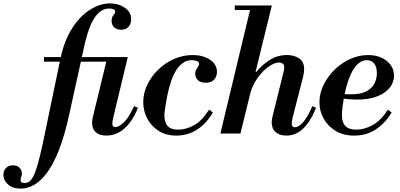

<svg xmlns="http://www.w3.org/2000/svg" viewBox="-209 -786 2355 1130"><path d="M-87 324Q-135 324 -162 299.5Q-189 275 -189 243Q-189 219 -174 203Q-159 187 -133 187Q-108 187 -94 201.5Q-80 216 -80 235Q-80 247 -84 255.5Q-88 264 -88 274Q-88 283 -82.5 287Q-77 291 -64 291Q-50 291 -37.5 283Q-25 275 -12.5 251Q0 227 13.5 179.5Q27 132 44 53L147 -442Q170 -551 217.5 -623Q265 -695 323.5 -730.5Q382 -766 439 -766Q488 -766 525.5 -740.5Q563 -715 563 -672Q563 -647 548 -629Q533 -611 504 -611Q479 -611 463.5 -625Q448 -639 448 -662Q448 -685 458.5 -696.5Q469 -708 469 -718Q469 -726 459.5 -731Q450 -736 433 -736Q404 -736 377.5 -715.5Q351 -695 327.5 -645Q304 -595 285 -506L198 -110Q171 13 138 96.5Q105 180 68 230Q31 280 -8 302Q-47 324 -87 324ZM50 -423V-450H391V-423ZM417 12Q377 12 355 -7.5Q333 -27 333 -63Q333 -73 335 -85Q337 -97 343 -120L423 -450H543L457 -92Q454 -79 453 -70.5Q452 -62 452 -58Q452 -38 470 -38Q490 -38 519 -65Q548 -92 580 -161L603 -152Q584 -103 556.5 -66Q529 -29 494 -8.5Q459 12 417 12ZM327 -423V-450H509V-423Z M829 12Q767 12 723.5 -16.5Q680 -45 657 -89.5Q634 -134 634 -184Q634 -237 657.5 -286.5Q681 -336 721.5 -375.5Q762 -415 814.5 -438.5Q867 -462 924 -462Q967 -462 999.5 -449Q1032 -436 1050 -414Q1068 -392 1068 -363Q1068 -337 1051.5 -318Q1035 -299 1002 -299Q973 -299 956.5 -313.5Q940 -328 940 -351Q940 -366 945.5 -376Q951 -386 957 -394Q963 -402 963 -410Q963 -422 949.5 -427Q936 -432 920 -432Q893 -432 871 -418Q849 -404 831 -377Q813 -350 799.5 -312Q786 -274 776 -225.5Q766 -177 759 -120Q756 -72 775 -47.5Q794 -23 840 -23Q886 -23 933 -49Q980 -75 1022 -141L1044 -124Q1007 -60 952 -24Q897 12 829 12Z M1088 0 1269 -754H1391L1206 0ZM1477 12Q1437 12 1413.5 -8.5Q1390 -29 1390 -66Q1390 -75 1391.5 -82.5Q1393 -90 1394 -97L1459 -359Q1461 -366 1462.5 -375Q1464 -384 1464 -390Q1464 -404 1455.5 -411Q1447 -418 1433 -418Q1407 -418 1373 -394.5Q1339 -371 1308.5 -329.5Q1278 -288 1263 -234L1293 -363H1300Q1330 -401 1376 -431.5Q1422 -462 1481 -462Q1522 -462 1551.5 -442.5Q1581 -423 1581 -379Q1581 -361 1575 -335L1513 -93Q1510 -80 1509 -72Q1508 -64 1508 -59Q1508 -37 1527 -37Q1548 -37 1574 -65.5Q1600 -94 1629 -161L1651 -152Q1630 -99 1603.5 -62Q1577 -25 1545.5 -6.5Q1514 12 1477 12ZM1173 -727V-754H1379V-727Z M1875 12Q1811 12 1765.5 -16Q1720 -44 1695.5 -88.5Q1671 -133 1671 -184Q1671 -236 1695 -285.5Q1719 -335 1759.5 -375Q1800 -415 1851.5 -438.5Q1903 -462 1958 -462Q2002 -462 2036 -446.5Q2070 -431 2090 -403.5Q2110 -376 2110 -341Q2110 -301 2084 -269Q2058 -237 2010 -218.5Q1962 -200 1896 -200Q1872 -200 1845 -202Q1818 -204 1797 -207Q1776 -210 1769 -211L1774 -241Q1791 -234 1810.5 -232.5Q1830 -231 1860 -231Q1913 -231 1946 -248Q1979 -265 1994 -293Q2009 -321 2009 -355Q2009 -392 1993.5 -412Q1978 -432 1950 -432Q1923 -432 1899.5 -412Q1876 -392 1857.5 -353Q1839 -314 1825 -257.5Q1811 -201 1804 -127Q1800 -73 1820.5 -48Q1841 -23 1888 -23Q1933 -23 1982 -48.5Q2031 -74 2074 -141L2096 -124Q2060 -63 2004.5 -25.5Q1949 12 1875 12Z"/></svg>

Font: Libre Bodoni Medium
Style: Italic
Weight: 500
Italic angle: -13°
Designer: Pablo Impallari, Rodrigo Fuenzalida
Foundry: Impallari Type
Version: Version 2.005;gftools[0.9.23]